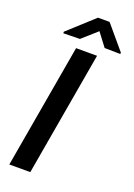

<svg xmlns="http://www.w3.org/2000/svg" viewBox="-169 -969 722 1033"><g transform="rotate(20 192.0 -452.5)"><path d="M146 0H25.9L149.4 -710.9H269.5ZM383.8 -771V-762.7L293.5 -764.2L236.3 -839.8L151.9 -764.6L57.6 -762.7L57.1 -771.5L204.1 -905.3H270.5Z"/></g></svg>

Font: RobotoDraft Medium
Style: Italic
Weight: 500
Italic angle: -12°
Version: Version 2.001152; 2014